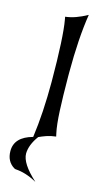

<svg xmlns="http://www.w3.org/2000/svg" viewBox="-170 -784 584 1056"><g transform="rotate(15 122.0 -256.5)"><path d="M101.1 -16.1Q61.5 38.1 60.5 87.4Q60.5 144.5 149.9 225.1L146.5 223.6Q85.4 189.9 26.9 186.5L20 184.1Q-26.4 156.2 -26.4 96.2Q-26.4 17.1 74.7 -10.3Q84.5 -82 89.4 -161.1Q94.2 -240.2 94.2 -328.1Q93.8 -457 89.1 -544.4Q84.5 -631.8 76.2 -677.7L73.2 -694.3Q102.5 -697.8 132.3 -708.3Q162.1 -718.8 196.3 -737.8Q174.3 -599.1 174.3 -401.9V-384.8Q174.8 -267.1 178.7 -187Q182.6 -106.9 192.4 -62.5L196.3 -44.9Q166.5 -41.5 142.1 -33Q117.7 -24.4 100.6 -16.1Z"/></g></svg>

Font: MedievalSharp
Style: Regular
Weight: 500
Version: Version 1.0